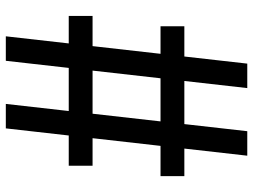

<svg xmlns="http://www.w3.org/2000/svg" viewBox="-125 -645 870 660"><g transform="rotate(90 310.0 -315.0)"><path d="M104.8 100 198.7 -730H282.8L189 100ZM337.2 100 431 -730H515.2L421.3 100ZM70.3 -513.7H585.5V-431.8H70.3ZM34.7 -198.2H549.8V-116.3H34.7Z"/></g></svg>

Font: Monaspace Krypton Var
Style: Regular
Weight: 400
Designer: Riley Cran and the Lettermatic Team
Version: Version 1.101 (Monaspace Krypton Var)